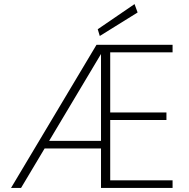

<svg xmlns="http://www.w3.org/2000/svg" viewBox="-20 -919 922 939"><path d="M34 0 452 -700H824V-663H519V-369H794V-332H519V-37H824V0H474V-655L83 0ZM173 -193 192 -230H494V-193ZM468 -743 458 -776 638 -899 653 -858Z"/></svg>

Font: DM Sans 12pt ExtraLight
Style: Regular
Weight: 250
Version: Version 4.004;gftools[0.9.30]